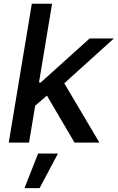

<svg xmlns="http://www.w3.org/2000/svg" viewBox="-20 -747 617 1006"><path d="M25.9 0 146.7 -727.3H252.8L184.3 -314.6H193.2L449.6 -545.5H576.7L316.8 -310.7L500.7 0H370.4L225.9 -246.1L164.4 -193.5L132.1 0ZM108.3 238.6 179.7 57.5H283.7L187.5 238.6Z"/></svg>

Font: Karasuma Gothic
Style: Medium Italic
Weight: 500
Italic angle: 9.39998°
Designer: Rasmus Andersson / Ryoko Nishizuka
Foundry: Genbu
Version: Version 1.00